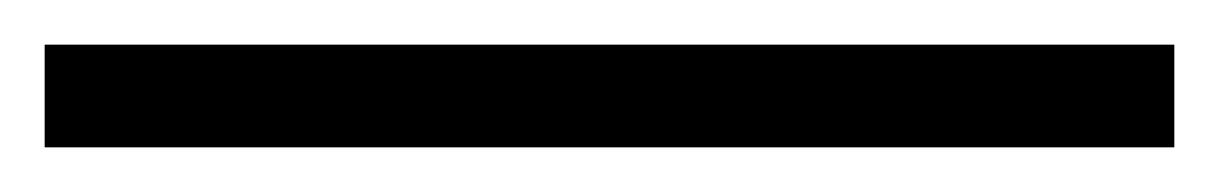

<svg xmlns="http://www.w3.org/2000/svg" viewBox="-23 -826 546 86"><path d="M503 -760V-806H-3V-760Z"/></svg>

Font: Noto Sans Malayalam Light
Style: Regular
Weight: 300
Designer: Jelle Bosma - Monotype Design Team
Foundry: Monotype Imaging Inc.
Version: Version 2.104